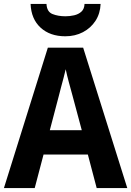

<svg xmlns="http://www.w3.org/2000/svg" viewBox="-20 -959 669 979"><path d="M473 0 428 -171H202L157 0H0L224 -716H404L629 0ZM349 -474Q341 -503 331 -540Q321 -577 315 -606Q311 -588 304 -561.5Q297 -535 290.5 -511Q284 -487 281 -474L234 -295H397ZM493 -939Q491 -890 467 -853Q443 -816 403 -795Q363 -774 313 -774Q235 -774 187 -818Q139 -862 136 -939H217Q219 -899 247.5 -887.5Q276 -876 314 -876Q336 -876 358 -881Q380 -886 395 -899.5Q410 -913 411 -939Z"/></svg>

Font: Noto Sans Gurmukhi UI SemiCondensed
Style: Bold
Weight: 700
Width: 4
Designer: Jelle Bosma - Monotype Design Team
Foundry: Monotype Imaging Inc.
Version: Version 2.004; ttfautohint (v1.8.4.7-5d5b)